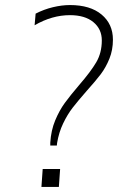

<svg xmlns="http://www.w3.org/2000/svg" viewBox="-20 -740 473 760"><path d="M179 -175Q182 -224 198.5 -263.5Q215 -303 236.5 -332.5Q258 -362 293 -403Q339 -456 361 -493.5Q383 -531 383 -580Q383 -625 349.5 -652.5Q316 -680 257 -680Q186 -680 117 -640L121 -686Q154 -703 189.5 -711.5Q225 -720 257 -720Q337 -720 382 -682.5Q427 -645 427 -583Q427 -542 413 -507.5Q399 -473 379 -446.5Q359 -420 323 -380Q288 -340 267.5 -313.5Q247 -287 230 -251.5Q213 -216 206 -174L205 -164H179ZM149 -71H218L213 0H144Z"/></svg>

Font: Muli ExtraLight
Style: Italic
Weight: 275
Italic angle: -4.541°
Designer: Vernon Adams
Foundry: Vernon Adams
Version: Version 2.001